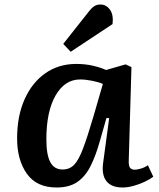

<svg xmlns="http://www.w3.org/2000/svg" viewBox="-20 -819 707 853"><path d="M552 -107Q551 -83 557.5 -74Q564 -65 579 -65Q589 -65 606 -70Q623 -75 637 -85L661 -34Q647 -23 624 -12Q601 -1 574.5 6.5Q548 14 524 14Q476 14 453.5 -13.5Q431 -41 438 -94L465 -294L453 -295L423 -190Q405 -126 382 -80.5Q359 -35 323.5 -10.5Q288 14 231 14Q143 14 99.5 -47Q56 -108 56 -204Q56 -304 89.5 -378.5Q123 -453 182 -494Q241 -535 319 -535Q358 -535 393 -527Q428 -519 451 -508L538 -533L564 -521ZM258 -66Q289 -66 309 -86.5Q329 -107 348.5 -158Q368 -209 395 -301L437 -446Q420 -454 390 -460Q360 -466 336 -466Q268 -466 227 -395Q186 -324 186 -200Q186 -131 203.5 -98.5Q221 -66 258 -66ZM374 -767Q386 -783 398 -791Q410 -799 426 -799Q452 -799 468.5 -776Q485 -753 480 -712L294 -589L261 -624Z"/></svg>

Font: Literata 7pt SemiBold
Style: Italic
Weight: 600
Italic angle: -2°
Designer: Latin by Veronika Burian and Jose Scaglione. Greek by Irene Vlachou. Cyrillic by Vera Evstafieva
Foundry: TypeTogether
Version: Version 3.002